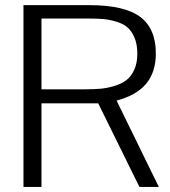

<svg xmlns="http://www.w3.org/2000/svg" viewBox="-20 -735 668 755"><path d="M592.8 -524.9Q592.8 -451.7 554.9 -406Q517.1 -360.4 438.5 -339.4L604.5 0H528.3L366.2 -328.6H143.1V0H72.3V-714.8H330.6Q469.7 -714.8 531.2 -668.7Q592.8 -622.6 592.8 -524.9ZM143.1 -662.1V-383.8H314.5Q349.6 -383.8 376.2 -386.2Q402.8 -388.7 431.4 -397.5Q460 -406.2 478.3 -420.9Q496.6 -435.5 508.3 -461.7Q520 -487.8 520 -523.9Q520 -561 508.8 -587.2Q497.6 -613.3 480.7 -627.7Q463.9 -642.1 436.3 -650.1Q408.7 -658.2 384.8 -660.2Q360.8 -662.1 326.2 -662.1Z"/></svg>

Font: Pontano Sans
Style: Regular
Weight: 400
Foundry: vernon adams
Version: 1.0